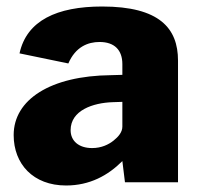

<svg xmlns="http://www.w3.org/2000/svg" viewBox="-20 -560 609 590"><path d="M356 -65 364 0H527V-374C527 -473 470 -540 294 -540C155 -540 62 -497 40 -396L190 -365C212 -416 250 -431 286 -431C332 -431 356 -406 356 -363V-330L321 -329C135 -327 22 -254 22 -145C22 -56 82 10 183 10C256 10 312 -21 356 -65ZM326 -246 356 -247V-171C356 -154 344 -140 329 -128C314 -116 292 -105 263 -105C222 -105 197 -127 197 -160C197 -221 266 -244 326 -246Z"/></svg>

Font: Bisquit Text
Style: Bold
Weight: 800
Version: Version 1.004;Glyphs 3.2.3 (3260)